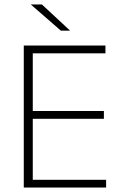

<svg xmlns="http://www.w3.org/2000/svg" viewBox="-20 -844 552 864"><path d="M87 0V-639H127.5V0ZM99.5 0V-35H457.5V0ZM109.5 -309.5V-344.5H447.5V-309.5ZM98.5 -604V-639H454.5V-604ZM168.5 -824 295 -706.5V-706H254L119.5 -823V-824Z"/></svg>

Font: Anek Bangla ExtraLight
Style: Regular
Weight: 250
Designer: Sulekha Rajkumar (Bangla), Yesha Goshar (Latin)
Foundry: Ek Type
Version: Version 1.003